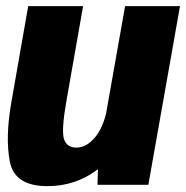

<svg xmlns="http://www.w3.org/2000/svg" viewBox="-20 -616 620 640"><path d="M305 0 306.5 -52Q233 4.5 138 4.5Q29 4.5 13 -76.5Q-3 -157.5 18 -276L74 -595.5H257L202 -283Q184 -182 193.2 -153Q202.5 -124 234.5 -124Q268.5 -124 297.5 -159Q322.5 -189.5 334 -240L397 -595.5H580L474.5 0Z"/></svg>

Font: Anybody ExtraBold
Style: Italic
Weight: 800
Italic angle: -10°
Designer: Tyler Finck
Foundry: Etcetera Type Company
Version: Version 1.010; ttfautohint (v1.8.3) -l 8 -r 50 -G 200 -x 14 